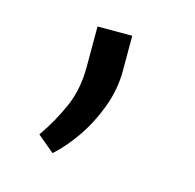

<svg xmlns="http://www.w3.org/2000/svg" viewBox="-52 -147 357 352"><g transform="rotate(15 126.5 29.0)"><path d="M93.8 -17.1V-94.2H159.7V-27.8Q159.7 8.3 146.7 42.7Q133.8 77.1 114.3 105.2Q94.7 133.3 74.2 151.4L42 124.5Q64.5 92.3 79.1 58.6Q93.8 24.9 93.8 -17.1Z"/></g></svg>

Font: Vazirmatn UI FD Light
Style: Regular
Weight: 300
Designer: Saber Rastikerdar
Foundry: Saber Rastikerdar
Version: Version 33.003